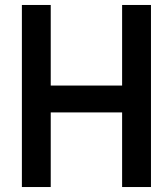

<svg xmlns="http://www.w3.org/2000/svg" viewBox="-20 -752 677 772"><path d="M68 0V-732H184V-408H471V-732H587V0H471V-300H184V0Z"/></svg>

Font: Exo
Style: DemiBold
Weight: 600
Designer: Natanael Gama
Version: Version 1.00